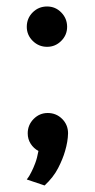

<svg xmlns="http://www.w3.org/2000/svg" viewBox="-20 -441 295 595"><path d="M188 -357.9Q188 -332.5 169.7 -314.2Q151.4 -295.9 126 -295.9Q100.1 -295.9 81.5 -314.2Q63 -332.5 63 -357.9Q63 -384.3 81.3 -402.6Q99.6 -420.9 126 -420.9Q151.9 -420.9 169.9 -402.3Q188 -383.8 188 -357.9ZM190.9 -27.8Q190.4 -2.4 181.6 27.3Q174.8 51.3 160.2 79.8Q145.5 108.4 118.2 133.8L63 115.2Q70.8 105.5 77.1 92.3Q83 81.1 89.1 64.9Q95.2 48.8 99.1 26.9Q84 18.6 75 4.4Q65.9 -9.8 65.9 -27.8Q65.9 -53.7 84.2 -72.3Q102.5 -90.8 127.9 -90.8Q154.3 -90.8 172.6 -72.5Q190.9 -54.2 190.9 -27.8Z"/></svg>

Font: Preahvihear
Style: Regular
Weight: 400
Designer: Danh Hong
Version: Version 8.002; ttfautohint (v1.8.3)